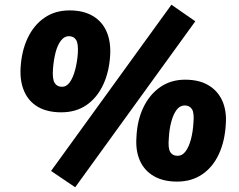

<svg xmlns="http://www.w3.org/2000/svg" viewBox="-20 -757 1011 812"><path d="M298 35 196 -34 705 -737 806 -667ZM239 -282Q180 -282 140.5 -305Q101 -328 82.5 -370.5Q64 -413 67 -469Q71 -541 97 -596Q123 -651 168 -682Q213 -713 274 -713Q333 -713 372.5 -689.5Q412 -666 430.5 -624Q449 -582 446 -525Q442 -453 416 -398Q390 -343 345.5 -312.5Q301 -282 239 -282ZM242 -390Q262 -390 275.5 -409.5Q289 -429 297.5 -460.5Q306 -492 309 -529Q312 -572 302 -588Q292 -604 271 -604Q252 -604 237.5 -585Q223 -566 215 -535Q207 -504 204 -465Q201 -423 211 -406.5Q221 -390 242 -390ZM729 11Q670 11 630 -12.5Q590 -36 571.5 -78Q553 -120 557 -176Q560 -248 586.5 -303Q613 -358 658 -389Q703 -420 763 -420Q822 -420 861.5 -396.5Q901 -373 920 -331Q939 -289 935 -232Q931 -160 905.5 -105Q880 -50 835 -19.5Q790 11 729 11ZM731 -98Q751 -98 765 -117Q779 -136 787.5 -168Q796 -200 798 -237Q802 -279 792 -295Q782 -311 761 -311Q741 -311 727 -292.5Q713 -274 704.5 -242.5Q696 -211 694 -173Q690 -130 700 -114Q710 -98 731 -98Z"/></svg>

Font: Nunito Sans 10pt Black
Style: Italic
Weight: 900
Italic angle: -9°
Designer: Vernon Adams
Foundry: Vernon Adams
Version: Version 3.101;gftools[0.9.27]